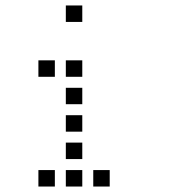

<svg xmlns="http://www.w3.org/2000/svg" viewBox="-20 -700 640 700"><path d="M221 -680Q220 -680 220 -680Q220 -680 220 -679V-621Q220 -620 220 -620Q220 -620 221 -620H279Q280 -620 280 -620Q280 -620 280 -621V-679Q280 -680 280 -680Q280 -680 279 -680ZM121 -480Q120 -480 120 -480Q120 -480 120 -479V-421Q120 -420 120 -420Q120 -420 121 -420H179Q180 -420 180 -420Q180 -420 180 -421V-479Q180 -480 180 -480Q180 -480 179 -480ZM221 -480Q220 -480 220 -480Q220 -480 220 -479V-421Q220 -420 220 -420Q220 -420 221 -420H279Q280 -420 280 -420Q280 -420 280 -421V-479Q280 -480 280 -480Q280 -480 279 -480ZM221 -380Q220 -380 220 -380Q220 -380 220 -379V-321Q220 -320 220 -320Q220 -320 221 -320H279Q280 -320 280 -320Q280 -320 280 -321V-379Q280 -380 280 -380Q280 -380 279 -380ZM221 -280Q220 -280 220 -280Q220 -280 220 -279V-221Q220 -220 220 -220Q220 -220 221 -220H279Q280 -220 280 -220Q280 -220 280 -221V-279Q280 -280 280 -280Q280 -280 279 -280ZM221 -180Q220 -180 220 -180Q220 -180 220 -179V-121Q220 -120 220 -120Q220 -120 221 -120H279Q280 -120 280 -120Q280 -120 280 -121V-179Q280 -180 280 -180Q280 -180 279 -180ZM121 -80Q120 -80 120 -80Q120 -80 120 -79V-21Q120 -20 120 -20Q120 -20 121 -20H179Q180 -20 180 -20Q180 -20 180 -21V-79Q180 -80 180 -80Q180 -80 179 -80ZM221 -80Q220 -80 220 -80Q220 -80 220 -79V-21Q220 -20 220 -20Q220 -20 221 -20H279Q280 -20 280 -20Q280 -20 280 -21V-79Q280 -80 280 -80Q280 -80 279 -80ZM321 -80Q320 -80 320 -80Q320 -80 320 -79V-21Q320 -20 320 -20Q320 -20 321 -20H379Q380 -20 380 -20Q380 -20 380 -21V-79Q380 -80 380 -80Q380 -80 379 -80Z"/></svg>

Font: Doto Medium
Style: Regular
Weight: 500
Monospace: yes
Version: Version 1.000